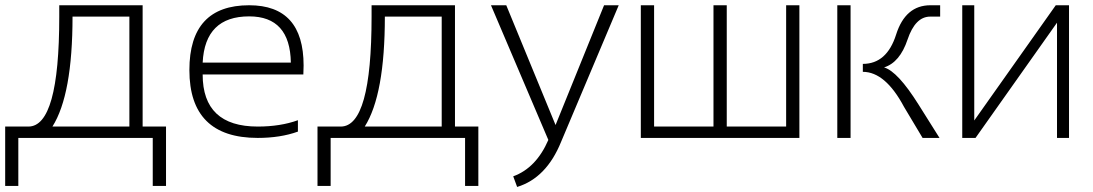

<svg xmlns="http://www.w3.org/2000/svg" viewBox="-20 -533 4225 742"><path d="M182.6 -43.9H480V-468.8H260.3Q260.3 -166.5 182.6 -43.9ZM0 185.5V-43.9H89.8Q209 -43.9 209 -468.8V-512.7H531.2V-43.9H621.6V185.5H570.3V0H50.8V185.5Z M942.9 -512.7Q1153.3 -512.7 1153.3 -279.8Q1153.3 -263.2 1152.3 -245.1H763.2Q763.2 -43.9 976.1 -43.9Q1063.5 -43.9 1131.3 -68.4V-24.4Q1063.5 0 976.1 0Q711.9 0 711.9 -262.2Q711.9 -512.7 942.9 -512.7ZM763.2 -291H1104Q1101.1 -469.7 942.9 -469.7Q772 -469.7 763.2 -291Z M1389.6 -43.9H1687V-468.8H1467.3Q1467.3 -166.5 1389.6 -43.9ZM1207 185.5V-43.9H1296.9Q1416 -43.9 1416 -468.8V-512.7H1738.3V-43.9H1828.6V185.5H1777.3V0H1257.8V185.5Z M1877.4 -512.7H1936.5L2127 -49.8L2314.5 -512.7H2371.1L2148.4 15.1Q2091.8 154.8 1978.5 189.5L1963.4 148.4Q2052.2 116.2 2099.1 7.8Z M2456.5 0V-512.7H2507.8V-43.9H2737.3V-512.7H2788.6V-43.9H3018.1V-512.7H3069.3V0Z M3267.1 -512.7V0H3215.8V-512.7ZM3545.4 0 3473.6 -120.1Q3401.4 -255.4 3314.5 -255.4V-286.1Q3407.2 -286.1 3443.1 -399.4Q3479 -512.7 3575.7 -512.7H3613.3V-468.8H3574.7Q3517.1 -468.8 3487.3 -380.1Q3457.5 -291.5 3396.5 -272.5Q3449.2 -257.3 3529.8 -128.9L3610.8 0Z M4064.9 0V-445.3L3750 0H3698.7V-512.7H3745.1V-67.4L4060.1 -512.7H4111.3V0Z"/></svg>

Font: Sansation Light
Style: Light
Weight: 300
Designer: Bernd Montag
Version: Version 1.301